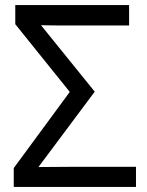

<svg xmlns="http://www.w3.org/2000/svg" viewBox="-20 -734 577 754"><path d="M34 0H514V-79H274C225 -79 178 -78 131 -78L352 -374L141 -635C162 -634 222 -634 250 -634H487V-714H40V-639L254 -373L34 -74Z"/></svg>

Font: Noto Sans Thai
Style: Regular
Weight: 400
Designer: Monotype Design Team
Foundry: Monotype Imaging Inc.
Version: Version 1.901